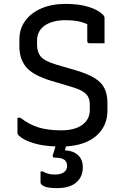

<svg xmlns="http://www.w3.org/2000/svg" viewBox="-20 -738 640 990"><path d="M407 125Q407 174 373 203Q339 232 274 232Q228 232 208.5 223Q189 214 189 203V146H201Q213 153 227.5 157.5Q242 162 266 162Q292 162 309 150.5Q326 139 326 117Q326 97 312 86Q298 75 262 75Q250 75 252 62Q256 50 259.5 39Q263 28 266 17Q201 15 150.5 -0.5Q100 -16 76 -40Q70 -46 70 -57V-131H85Q130 -96 178.5 -81Q227 -66 295 -66Q366 -66 404.5 -94.5Q443 -123 443 -170V-197Q443 -222 434.5 -238.5Q426 -255 404 -268Q382 -281 339 -293L242 -322Q148 -351 114 -393Q80 -435 80 -497V-535Q80 -589 110 -630.5Q140 -672 194 -695Q248 -718 319 -718Q387 -718 437 -702.5Q487 -687 511 -662Q519 -654 519 -645V-515H441Q430 -515 430 -526V-613Q387 -634 319 -634Q251 -634 211 -606.5Q171 -579 171 -528V-508Q171 -469 191 -445.5Q211 -422 273 -404L369 -376Q431 -358 467 -336Q503 -314 518.5 -283Q534 -252 534 -206V-168Q534 -89 478 -39Q422 11 320 17Q319 23 318 26L315 37Q357 39 382 61.5Q407 84 407 125Z"/></svg>

Font: Recursive Sn Lnr St
Style: Regular
Weight: 400
Version: Version 1.079;hotconv 1.0.112;makeotfexe 2.5.65598; ttfautoh